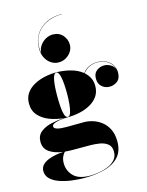

<svg xmlns="http://www.w3.org/2000/svg" viewBox="-155 -928 978 1281"><g transform="rotate(-15 334.0 -288.0)"><path d="M400.5 -624.3Q400.5 -599.1 386.5 -577.3Q372.5 -555.5 349.3 -542.3Q326.1 -529.1 298.9 -529.1Q271.3 -529.1 247.5 -544.5Q223.7 -559.9 209.3 -587.5Q194.9 -615.1 194.9 -652.3Q194.9 -708.3 220.9 -749.7Q246.9 -791.1 293.5 -813.7Q340.1 -836.3 402.1 -836.3V-834.7Q340.1 -834.7 290.3 -809.5Q240.5 -784.3 215.3 -735.9Q190.1 -687.5 200.9 -618.3Q202.1 -647.1 217.9 -670.1Q233.7 -693.1 257.5 -706.3Q281.3 -719.5 306.1 -719.5Q349.7 -719.5 375.1 -690.7Q400.5 -661.9 400.5 -624.3ZM43 -49Q43 -91 72 -114.8Q101 -138.5 144.8 -148.8Q188.5 -159 233 -161.5Q184 -165.5 138.8 -182.8Q93.5 -200 64.2 -232.5Q35 -265 35 -315Q35 -356.5 55.5 -385.8Q76 -415 109.8 -433.5Q143.5 -452 184 -460.8Q224.5 -469.5 264 -469.5Q312.5 -469.5 361.5 -456.8Q410.5 -444 444.5 -416Q464.5 -443 491.5 -454Q518.5 -465 544.5 -465Q584 -465 610.2 -450Q636.5 -435 649.8 -411.8Q663 -388.5 663 -364.5Q663 -321.5 639 -303Q615 -284.5 585 -284.5Q555 -284.5 532.2 -304.2Q509.5 -324 509.5 -360Q509.5 -396.5 532.8 -414Q556 -431.5 585 -431.5Q606.5 -431.5 628.8 -419Q651 -406.5 659 -383.5Q652 -415.5 622.5 -439.2Q593 -463 544.5 -463Q519 -463 492.8 -451.8Q466.5 -440.5 446.5 -414Q467.5 -396 480.2 -371.5Q493 -347 493 -315Q493 -273.5 472.5 -244Q452 -214.5 418.2 -196Q384.5 -177.5 344.2 -168.8Q304 -160 264 -160Q251.5 -160 232.8 -158.8Q214 -157.5 195.2 -153.8Q176.5 -150 163.8 -143.2Q151 -136.5 151 -126Q151 -99.5 235.5 -99.5Q253 -99.5 276.2 -99.8Q299.5 -100 321.8 -100.2Q344 -100.5 358 -100.5Q386 -100.5 417.5 -91Q449 -81.5 476.8 -60.2Q504.5 -39 522 -4Q539.5 31 539.5 82Q539.5 148.5 503.2 187.5Q467 226.5 405.5 243.2Q344 260 268 260Q221 260 175.5 253.8Q130 247.5 92.8 234Q55.5 220.5 33.2 198.5Q11 176.5 11 145Q11 119 28.5 101.8Q46 84.5 72.5 74.8Q99 65 126.2 60.5Q153.5 56 173.5 55.5Q113.5 47.5 78.2 22.5Q43 -2.5 43 -49ZM230 -315Q230 -275.5 232.5 -240.5Q235 -205.5 242.2 -183.8Q249.5 -162 264 -162Q276 -162 283.5 -183.8Q291 -205.5 294.5 -240.5Q298 -275.5 298 -315Q298 -382 290 -424.8Q282 -467.5 264 -467.5Q246 -467.5 238 -424.8Q230 -382 230 -315ZM156 129.5Q156 181 191.5 218Q227 255 306 255Q334 255 367.2 249.5Q400.5 244 430.8 231.2Q461 218.5 480.5 196.5Q500 174.5 500 141.5Q500 104.5 477.2 87Q454.5 69.5 421 64.2Q387.5 59 355 59H236.5Q209 59 185 56.5Q174.5 64 165.2 83.8Q156 103.5 156 129.5Z"/></g></svg>

Font: Bodoni* 96pt Fatface
Style: Regular
Weight: 900
Version: Version 2.3